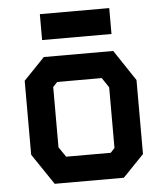

<svg xmlns="http://www.w3.org/2000/svg" viewBox="-53 -780 705 827"><g transform="rotate(-5 300.0 -367.0)"><path d="M151 -548 60 -453.5V-133.5L150 0H449L540 -94.5V-414.5L451 -548ZM180 -155V-416L199 -436H391.5L420 -393.5V-131L402 -112H209.5ZM450 -621.5H150V-733.5H450Z"/></g></svg>

Font: Kode Mono
Style: Regular
Weight: 400
Monospace: yes
Designer: Isa Ozler
Foundry: Kadena LLC
Version: Version 1.000;gftools[0.9.28]